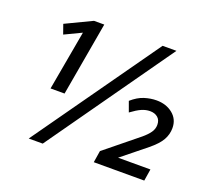

<svg xmlns="http://www.w3.org/2000/svg" viewBox="-115 -816 1064 965"><g transform="rotate(20 417.5 -334.0)"><path d="M126 0 599 -668H673L201 0ZM143 -274 200 -593 110 -550 92 -601 232 -668H287L218 -274ZM474 0 484 -63 659 -205Q683 -225 696.5 -244Q710 -263 710 -285Q710 -311 694 -324.5Q678 -338 653 -338Q630 -338 607.5 -328Q585 -318 554 -295L534 -350Q567 -379 600 -389.5Q633 -400 665 -400Q717 -400 752 -371.5Q787 -343 787 -296Q787 -262 770 -232Q753 -202 710 -167L581 -63H754L744 0Z"/></g></svg>

Font: Gantari Medium
Style: Italic
Weight: 500
Italic angle: -10°
Designer: Anugrah Pasau
Foundry: Lafontype
Version: Version 1.000